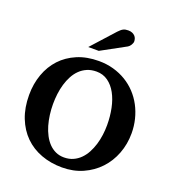

<svg xmlns="http://www.w3.org/2000/svg" viewBox="-164 -1055 1085 1198"><g transform="rotate(20 378.0 -456.5)"><path d="M559.1 -328.1Q559.1 -386.7 548.1 -439.7Q537.1 -492.7 515.1 -532.7Q493.2 -572.8 460.2 -596.4Q427.2 -620.1 383.8 -620.1Q349.1 -620.1 321.8 -608.4Q294.4 -596.7 273.7 -576.4Q252.9 -556.2 238.3 -528.8Q223.6 -501.5 214.4 -470Q205.1 -438.5 200.9 -404.5Q196.8 -370.6 196.8 -336.9Q196.8 -301.3 201.4 -266.1Q206.1 -231 215.3 -198.7Q224.6 -166.5 239.3 -138.7Q253.9 -110.8 273.4 -90.6Q293 -70.3 318.1 -58.6Q343.3 -46.9 374 -46.9Q407.2 -46.9 434.1 -58.8Q460.9 -70.8 481.4 -91.3Q502 -111.8 516.6 -139.2Q531.2 -166.5 540.8 -197.8Q550.3 -229 554.7 -262.5Q559.1 -295.9 559.1 -328.1ZM720.2 -332Q720.2 -260.3 696 -197Q671.9 -133.8 627.4 -86.4Q583 -39.1 521 -11.5Q459 16.1 383.8 16.1Q309.1 16.1 245.4 -7.6Q181.6 -31.2 135.5 -76.7Q89.4 -122.1 63.2 -188.5Q37.1 -254.9 37.1 -339.8Q37.1 -413.6 60.1 -477.3Q83 -541 126.2 -587.4Q169.4 -633.8 232.2 -660.4Q294.9 -687 375 -687Q426.8 -687 472.7 -674.1Q518.6 -661.1 556.9 -637.9Q595.2 -614.7 625.5 -582.3Q655.8 -549.8 676.8 -510.3Q697.8 -470.7 709 -425.5Q720.2 -380.4 720.2 -332ZM539.6 -876.5Q539.6 -871.6 537.4 -865.5Q535.2 -859.4 531.7 -853.5Q528.3 -847.7 523.4 -842.5Q518.6 -837.4 513.7 -834.5L351.6 -746.1H281.7L418.5 -897.5Q427.2 -906.7 434.3 -912.8Q441.4 -918.9 448.5 -922.6Q455.6 -926.3 463.4 -927.7Q471.2 -929.2 481.4 -929.2Q497.6 -929.2 508.5 -924.3Q519.5 -919.4 526.6 -911.9Q533.7 -904.3 536.6 -894.8Q539.6 -885.3 539.6 -876.5Z"/></g></svg>

Font: Charis SIL Viet
Style: Bold
Weight: 700
Foundry: SIL International
Version: Version 5.000